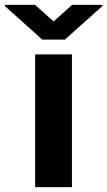

<svg xmlns="http://www.w3.org/2000/svg" viewBox="-84 -769 441 789"><path d="M60.4 0V-545.5H211.6V0ZM60.4 -748.9 136.4 -680.8 212 -748.9H336.6V-744L182.5 -606.2H89.8L-63.9 -744V-748.9Z"/></svg>

Font: Inter UI
Style: Bold
Weight: 700
Designer: Rasmus Andersson
Foundry: rsms
Version: 3.2;8d6f07862